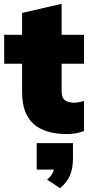

<svg xmlns="http://www.w3.org/2000/svg" viewBox="-20 -693 474 1010"><path d="M333 12.2Q213.9 12.2 155 -42.5Q96.2 -97.2 96.2 -208V-357.9H2V-509.8H96.2V-625L304.2 -672.9V-509.8H421.9V-357.9H304.2V-213.9Q304.2 -178.7 321.3 -165.8Q338.4 -152.8 367.2 -152.8Q394.5 -152.8 421.9 -162.1V-3.9Q382.3 12.2 333 12.2ZM295.9 296.9 228 252Q257.3 228.5 263.2 199.2H172.9V60.1H363.8V140.1Q363.8 191.4 348.6 228.5Q333.5 265.6 295.9 296.9Z"/></svg>

Font: Mulish ExtraBlack
Style: Regular
Weight: 1000
Designer: Vernon Adams
Foundry: Vernon Adams
Version: Version 3.603; ttfautohint (v1.8.3)